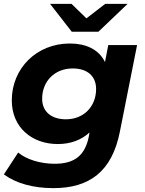

<svg xmlns="http://www.w3.org/2000/svg" viewBox="-28 -771 748 993"><path d="M481 -607 632 -751H516L419 -676L342 -751H231L343 -607ZM532 -538 515 -450C482 -518 413 -546 333 -546C161 -546 33 -417 33 -252C33 -111 138 -26 271 -26C337 -26 393 -47 435 -86L431 -63C412 28 363 76 255 76C179 76 108 53 66 18L-8 131C55 177 143 202 248 202C434 202 551 117 592 -90L681 -538ZM313 -154C236 -154 190 -195 190 -260C190 -352 256 -417 348 -417C425 -417 469 -376 469 -311C469 -219 404 -154 313 -154Z"/></svg>

Font: AWKNG-Font
Style: Bold Italic
Weight: 700
Italic angle: -11.3°
Designer: Awakening Church
Foundry: Awakening Church
Version: Version 1.700;PS 001.700;hotconv 1.0.88;makeotf.lib2.5.64775